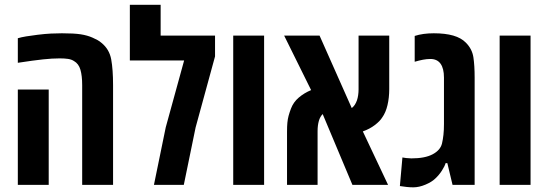

<svg xmlns="http://www.w3.org/2000/svg" viewBox="-20 -780 2313 810"><path d="M326.7 0V-420.9Q326.7 -460.4 319.3 -485.8Q312 -511.2 292 -522.5Q281.7 -529.3 267.1 -531.5Q252.4 -533.7 231.9 -533.7Q200.2 -533.7 161.4 -529.5Q122.6 -525.4 55.2 -515.1V-618.7Q69.3 -623 90.3 -626.5Q111.3 -629.9 138.7 -633.3Q170.4 -637.2 195.1 -638.4Q219.7 -639.6 241.2 -639.6Q292 -639.6 320.3 -635.3Q348.6 -630.9 370.6 -621.1Q381.8 -616.2 391.1 -611.1Q400.4 -606 408.2 -599.1Q441.4 -572.3 449.2 -529.3Q457 -486.3 457 -420.4V0ZM55.2 0V-402.3H185.5V0Z M629.4 0 679.2 -242.7 756.8 -524.9H527.8V-759.8H657.7V-629.9H887.2V-542L805.2 -242.2L755.4 0Z M963.9 0V-629.9H1094.2V0Z M1190.9 0V-225.1Q1190.9 -247.1 1192.4 -262.5Q1193.8 -277.8 1197.5 -291.5Q1201.2 -305.2 1207.5 -321.8Q1217.8 -349.1 1240.5 -368.4Q1263.2 -387.7 1292.5 -399.9L1178.7 -629.9H1328.1L1463.9 -324.2Q1471.2 -329.6 1476.6 -337.6Q1481.9 -345.7 1485.8 -356.4Q1489.3 -366.7 1491 -378.7Q1492.7 -390.6 1492.7 -402.8V-629.9H1622.1V-404.3Q1622.1 -367.7 1614.7 -336.4Q1607.4 -305.2 1592.3 -284.2Q1583 -269 1561.3 -252.4Q1539.6 -235.8 1510.7 -225.6L1617.2 0H1466.8L1341.3 -298.8Q1335.9 -293.5 1331.8 -286.1Q1327.6 -278.8 1325.2 -270Q1319.8 -251 1319.8 -226.6V0Z M1723.6 10.3Q1710 10.3 1696 8.8Q1682.1 7.3 1667 4.9L1677.7 -115.7Q1680.2 -114.7 1693.1 -113.3Q1706.1 -111.8 1715.3 -111.8Q1772.9 -111.8 1805.4 -129.2Q1837.9 -146.5 1844.7 -174.8Q1848.6 -191.4 1850.8 -211.4Q1853 -231.4 1853 -256.8V-452.6Q1853 -491.2 1838.6 -511.2Q1824.2 -531.2 1795.9 -531.2Q1780.8 -531.2 1764.4 -528.1Q1748 -524.9 1729.5 -519.5V-628.4Q1764.2 -639.6 1810.1 -639.6Q1858.4 -639.6 1892.1 -629.9Q1925.8 -620.1 1945.3 -600.1Q1971.7 -573.7 1977.1 -538.6Q1982.4 -503.4 1982.4 -452.6V0H1889.2L1867.2 -91.8H1859.9Q1856.4 -79.1 1844.2 -60.1Q1832 -41 1815.4 -25.9Q1801.3 -12.2 1774.7 -1Q1748 10.3 1723.6 10.3Z M2087.9 0V-629.9H2218.3V0Z"/></svg>

Font: Open Sans Condensed
Style: Regular
Weight: 400
Width: 3
Designer: Monotype Design Team
Foundry: Monotype Imaging Inc.
Version: Version 3.000